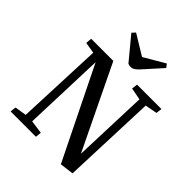

<svg xmlns="http://www.w3.org/2000/svg" viewBox="-259 -1096 1258 1258"><g transform="rotate(45 370.0 -467.5)"><path d="M568 -130 587 -653 503 -669 508 -710H734L729 -669L645 -653L620 0L524 12L212 -622L192 -54L285 -41L281 0H46L51 -41L132 -54L157 -655L79 -668L83 -710H288ZM241 -924 262 -947 403 -861 548 -946 566 -922 449 -792Q421 -762 399 -762Q389 -762 383 -763Q377 -764 371 -767Z"/></g></svg>

Font: Literata 36pt Medium
Style: Italic
Weight: 500
Italic angle: -2°
Designer: Latin by Veronika Burian and Jose Scaglione. Greek by Irene Vlachou. Cyrillic by Vera Evstafieva
Foundry: TypeTogether
Version: Version 3.002